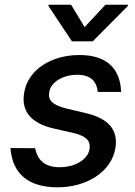

<svg xmlns="http://www.w3.org/2000/svg" viewBox="-20 -787 576 818"><path d="M396.7 -395.2H496.1C492.2 -497.9 431.8 -552.6 318.5 -552.6C196.4 -552.6 99.1 -488.6 83.1 -393.1C69.6 -314.6 109.4 -262.8 208.1 -239.7L296.2 -219.5C347.7 -207 367.2 -185.7 361.5 -152C354.8 -109 302.2 -74.2 233.3 -74.6C175.1 -74.6 139.6 -101.9 130 -155.5L24.5 -156.2C33 -43.7 104.4 11 224.8 11C353.3 11 455.3 -57.9 471.6 -155.5C484.4 -234 442.5 -282 345.9 -305L262.1 -324.9C204.9 -339.1 183.6 -359 189.6 -394.2C196.4 -437.5 247.9 -468.4 308.9 -468.4C371.4 -468.4 392.4 -435.4 396.7 -395.2ZM186.4 -761.4 286.6 -610.8H375L524.5 -761.4L525.2 -766.7H429L340.6 -671.5L283 -766.7H187.1Z"/></svg>

Font: Margiela Sans Medium
Style: Italic
Weight: 500
Italic angle: -9.39999°
Designer: Stefan Endress, Andreas Faust
Version: Version 1.100;FEAKit 1.0